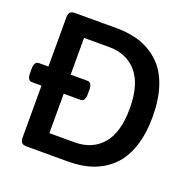

<svg xmlns="http://www.w3.org/2000/svg" viewBox="-124 -824 945 947"><g transform="rotate(20 348.0 -350.0)"><path d="M332 -700.2Q403.3 -700.2 460.2 -679.7Q517.1 -659.2 559.3 -617.4Q601.6 -575.7 624.3 -507.8Q647 -439.9 647 -350.1Q647 -260.3 624.3 -192.4Q601.6 -124.5 559.3 -82.8Q517.1 -41 460.2 -20.5Q403.3 0 332 0H112.8Q94.7 0 86.9 -8.1Q79.1 -16.1 79.1 -34.2V-307.1H28.8Q4.9 -307.1 4.9 -346.2V-368.2Q4.9 -407.2 28.8 -407.2H79.1V-666Q79.1 -684.1 86.9 -692.1Q94.7 -700.2 112.8 -700.2ZM328.1 -600.1H195.8V-407.2H284.2Q308.1 -407.2 308.1 -368.2V-346.2Q308.1 -307.1 284.2 -307.1H195.8V-100.1H328.1Q420.4 -100.1 473.6 -161.9Q526.9 -223.6 526.9 -350.1Q526.9 -475.6 473.4 -537.8Q419.9 -600.1 328.1 -600.1Z"/></g></svg>

Font: Asap Symbol
Style: Regular
Weight: 900
Designer: Tania Quindós, Elena González Miranda, Marcela Romero, Pablo Cosgaya
Foundry: Omnibus-Type
Version: Version 1.000;PS 001.000;hotconv 1.0.70;makeotf.lib2.5.58329